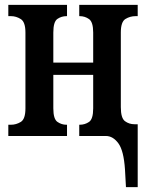

<svg xmlns="http://www.w3.org/2000/svg" viewBox="-20 -556 598 785"><path d="M491 137Q486 60 464 30Q442 0 413 0H304V-46H306Q327 -46 344 -57.5Q361 -69 361 -113V-250H198V-113Q198 -69 215 -57.5Q232 -46 251 -46H254V0H14V-46H25Q46 -46 65 -57.5Q84 -69 84 -113V-423Q84 -466 65 -478Q46 -490 25 -490H14V-536H254V-490H252Q231 -490 214.5 -478.5Q198 -467 198 -423V-300H361V-423Q361 -466 344 -478Q327 -490 306 -490H304V-536H543V-490H534Q512 -490 493 -478.5Q474 -467 474 -423V-118Q474 -73 491 -60.5Q508 -48 530 -48H543V209H495Z"/></svg>

Font: Noto Serif ExtraCondensed SemiBold
Style: Regular
Weight: 600
Width: 2
Designer: Monotype Design Team
Foundry: Monotype Imaging Inc.
Version: Version 2.015; ttfautohint (v1.8.4.7-5d5b)